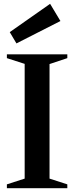

<svg xmlns="http://www.w3.org/2000/svg" viewBox="-20 -984 388 1004"><path d="M16 0V-20L109 -50V-650L16 -680V-700H332V-680L239 -649V-50L332 -20V0ZM66 -757 31 -816 242 -964 296 -874Z"/></svg>

Font: Wittgenstein Semibold
Style: Regular
Weight: 600
Designer: Jörg Drees
Foundry: Jörg Drees
Version: Version 1.303; ttfautohint (v1.8.4.7-5d5b)